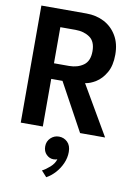

<svg xmlns="http://www.w3.org/2000/svg" viewBox="-100 -726 777 1066"><g transform="rotate(10 288.5 -193.0)"><path d="M45 -660H299Q355 -660 399.5 -636.8Q444 -613.5 470.2 -569.2Q496.5 -525 496.5 -462.5Q496.5 -400.5 473.5 -360.8Q450.5 -321 418.2 -301Q386 -281 358.5 -278L520.5 0H379.5L233 -268.5H169.5V0H45ZM169.5 -356.5H254.5Q302 -356.5 335.2 -380Q368.5 -403.5 368.5 -459Q368.5 -514.5 335.5 -537.2Q302.5 -560 255.5 -560H169.5ZM237 274 207 241Q226.5 231.5 250 210.8Q273.5 190 280.5 165Q272 169 259 169Q236.5 169 219 151.8Q201.5 134.5 201.5 106Q201.5 77.5 221.2 58.5Q241 39.5 268 39.5Q296 39.5 316 58.8Q336 78 336 114.5Q336 147.5 322.2 178.8Q308.5 210 286 234.8Q263.5 259.5 237 274Z"/></g></svg>

Font: League Spartan Thin SemiBold
Style: Regular
Weight: 600
Version: Version 2.002